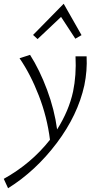

<svg xmlns="http://www.w3.org/2000/svg" viewBox="-73 -713 526 1022"><path d="M252 -623 127 -505 103 -527 266 -693 361 -526 328 -507ZM388 -413Q392 -337 376 -259Q341 -100 229 48.5Q117 197 -30 289L-53 239Q93 158 193 31Q178 -90 133.5 -204.5Q89 -319 31 -403L87 -421Q138 -341 177.5 -235Q217 -129 231 -24Q294 -124 316 -226Q334 -313 329 -413Z"/></svg>

Font: EauTest Semilight
Style: Italic
Weight: 300
Italic angle: -12°
Designer: Christian Thalmann (Catharsis Fonts)
Version: Version 0.001;PS 000.001;hotconv 1.0.88;makeotf.lib2.5.64775